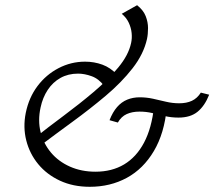

<svg xmlns="http://www.w3.org/2000/svg" viewBox="-20 -712 824 738"><path d="M325 6Q261 6 210.5 -17.5Q160 -41 127 -81Q94 -121 81 -172Q68 -223 79 -278Q91 -337 124 -381Q157 -425 205 -450Q253 -475 307 -475Q342 -475 373.5 -463.5Q405 -452 430 -425L380 -382Q360 -409 332.5 -419Q305 -429 280 -429Q242 -429 212.5 -412.5Q183 -396 163.5 -366.5Q144 -337 136 -299Q125 -249 136 -204.5Q147 -160 176 -125.5Q205 -91 249 -71.5Q293 -52 347 -52Q410 -52 457 -80Q504 -108 533.5 -163.5Q563 -219 572 -302L621 -298Q612 -200 571.5 -131.5Q531 -63 467.5 -28.5Q404 6 325 6ZM132 -150 111 -180Q164 -222 224.5 -267Q285 -312 340 -358.5Q395 -405 434.5 -452.5Q474 -500 484 -547Q488 -565 486 -585Q484 -605 475 -624.5Q466 -644 448 -659L507 -692Q531 -673 540 -650Q549 -627 549 -604Q549 -581 545 -562Q532 -504 489.5 -449.5Q447 -395 386.5 -344Q326 -293 259.5 -244.5Q193 -196 132 -150ZM433 -241 401 -250Q413 -281 430 -300.5Q447 -320 469 -329Q491 -338 517 -338Q543 -338 568 -332.5Q593 -327 618 -321Q643 -315 669 -315Q697 -315 717.5 -324.5Q738 -334 752 -356L784 -348Q767 -305 739.5 -282.5Q712 -260 666 -260Q638 -260 613 -266Q588 -272 565 -277.5Q542 -283 516 -283Q488 -283 467 -273.5Q446 -264 433 -241Z"/></svg>

Font: Ysabeau
Style: Italic
Weight: 400
Italic angle: -12°
Designer: Christian Thalmann (Catharsis Fonts)
Version: Version 2.000;gftools[0.9.27.dev2+g8671c4b]